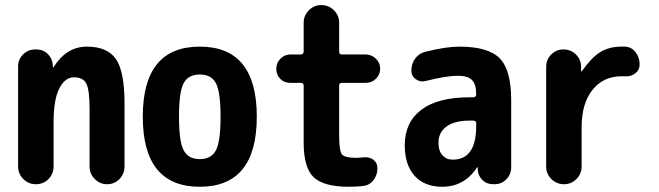

<svg xmlns="http://www.w3.org/2000/svg" viewBox="-20 -710 2540 740"><path d="M460 -309.6V-68.4Q460 -40 440.4 -20Q420.9 0 393.1 0Q365.2 0 345.2 -20Q325.2 -40 325.2 -68.4V-290Q325.2 -364.3 312.5 -388.2Q299.8 -412.1 265.1 -412.1Q230.5 -412.1 208.5 -369.1Q186.5 -326.2 186.5 -237.3V-68.4Q186.5 -40 167 -20Q147.5 0 118.2 0Q89.8 0 69.8 -20Q49.8 -40 49.8 -68.4V-454.1Q49.8 -481.4 69.3 -500.5Q88.9 -519.5 116.2 -519.5H120.1Q146.5 -519.5 164.6 -501.5Q182.6 -483.4 183.6 -458V-451.2Q183.6 -450.2 184.6 -450.2Q186.5 -450.2 186.5 -451.2Q236.3 -530.3 314.9 -530.3Q393.6 -530.3 426.8 -482.4Q460 -434.6 460 -309.6Z M688 -130.4Q706.1 -96.7 750 -96.7Q793.9 -96.7 812 -130.4Q830.1 -164.1 830.1 -260.3Q830.1 -356.4 812 -389.6Q793.9 -422.9 750 -422.9Q706.1 -422.9 688 -389.6Q669.9 -356.4 669.9 -260.3Q669.9 -164.1 688 -130.4ZM530.3 -260.3Q530.3 -530.3 750 -530.3Q969.7 -530.3 969.7 -260.3Q969.7 9.8 750 9.8Q530.3 9.8 530.3 -260.3Z M1297.9 -390.6Q1287.1 -390.6 1287.1 -379.9V-190.4Q1287.1 -129.9 1297.4 -115.7Q1307.6 -101.6 1355.5 -101.6Q1362.3 -101.6 1379.9 -103.5Q1402.3 -106.4 1418.5 -94.7Q1434.6 -83 1434.6 -61.5Q1434.6 -35.2 1419.4 -15.6Q1404.3 3.9 1379.9 6.8Q1353.5 9.8 1325.2 9.8Q1227.5 9.8 1189 -26.9Q1150.4 -63.5 1150.4 -160.2V-379.9Q1150.4 -390.6 1138.7 -390.6H1098.6Q1075.2 -390.6 1060.1 -406.2Q1044.9 -421.9 1044.9 -444.8Q1044.9 -467.8 1061 -483.9Q1077.1 -500 1098.6 -500H1138.7Q1149.4 -500 1150.4 -510.7V-622.1Q1150.4 -650.4 1170.4 -670.4Q1190.4 -690.4 1217.8 -690.4Q1247.1 -690.4 1267.1 -670.4Q1287.1 -650.4 1287.1 -622.1V-510.7Q1287.1 -500 1297.9 -500H1389.6Q1412.1 -500 1428.7 -483.9Q1445.3 -467.8 1445.3 -445.3Q1445.3 -422.9 1429.2 -406.7Q1413.1 -390.6 1389.6 -390.6Z M1815.4 -224.6V-234.4Q1815.4 -245.1 1803.7 -245.1H1790Q1731.4 -245.1 1700.7 -222.2Q1669.9 -199.2 1669.9 -160.2Q1669.9 -128.9 1685.1 -111.8Q1700.2 -94.7 1724.6 -94.7Q1815.4 -94.7 1815.4 -224.6ZM1750 -530.3Q1861.3 -530.3 1905.8 -485.4Q1950.2 -440.4 1950.2 -325.2V-64.5Q1950.2 -38.1 1931.6 -19Q1913.1 0 1886.7 0H1879.9Q1855.5 0 1838.9 -16.6Q1822.3 -33.2 1821.3 -56.6V-64.5Q1821.3 -65.4 1820.3 -65.4Q1818.4 -65.4 1818.4 -64.5Q1769.5 9.8 1684.6 9.8Q1616.2 9.8 1578.1 -32.2Q1540 -74.2 1540 -150.4Q1540 -238.3 1603.5 -286.6Q1667 -335 1790 -335H1803.7Q1814.5 -335 1815.4 -345.7Q1815.4 -384.8 1799.3 -401.4Q1783.2 -418 1745.1 -418Q1700.2 -418 1619.1 -397.5Q1599.6 -392.6 1582.5 -404.8Q1565.4 -417 1565.4 -438.5Q1565.4 -464.8 1580.6 -484.9Q1595.7 -504.9 1620.1 -510.7Q1699.2 -530.3 1750 -530.3Z M2388.7 -530.3Q2414.1 -529.3 2429.7 -508.8Q2445.3 -488.3 2445.3 -461.9Q2445.3 -440.4 2428.2 -427.2Q2411.1 -414.1 2388.7 -416H2375Q2305.7 -416 2263.7 -363.8Q2221.7 -311.5 2221.7 -219.7V-68.4Q2221.7 -40 2201.7 -20Q2181.6 0 2154.3 0Q2125 0 2105 -20Q2085 -40 2085 -68.4V-452.1Q2085 -480.5 2104.5 -500Q2124 -519.5 2151.9 -519.5Q2179.7 -519.5 2199.7 -500Q2219.7 -480.5 2219.7 -452.1V-435.5Q2219.7 -434.6 2220.7 -434.6Q2222.7 -434.6 2222.7 -435.5Q2258.8 -487.3 2293 -508.8Q2327.1 -530.3 2375 -530.3Z"/></svg>

Font: Rounded-X Mgen+ 1m bold
Style: Bold
Weight: 700
Designer: [Source Han Sans]
Ryoko NISHIZUKA  (kana & ideographs); Paul D. Hunt (Latin, Greek & Cyrillic); Wenlong ZHANG  (bopomofo
Version: Version 1.059.20150602